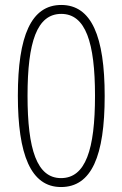

<svg xmlns="http://www.w3.org/2000/svg" viewBox="-20 -744 493 774"><path d="M226 10C349 10 402 -115 402 -357C402 -597 349 -724 227 -724C106 -724 52 -600 52 -358C52 -121 104 10 226 10ZM226 -26C129 -26 91 -141 91 -358C91 -575 129 -688 227 -688C325 -688 363 -573 363 -358C363 -141 325 -26 226 -26Z"/></svg>

Font: Noto Sans Devanagari UI Condensed ExtraLight
Style: Regular
Weight: 200
Width: 3
Designer: Jelle Bosma - Monotype Design Team
Foundry: Monotype Imaging Inc.
Version: Version 2.004